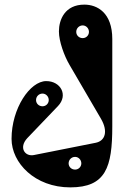

<svg xmlns="http://www.w3.org/2000/svg" viewBox="-20 -796 566 831"><path d="M394 -178 127 -125C88 -117 60 -157 98 -198L231 -337C276 -384 243 -445 180 -445C110 -445 30 -327 30 -195C30 -91 131 15 284 15C438 15 466 -72 466 -249V-627C466 -741 401 -776 345 -776C261 -776 235 -711 235 -660C235 -617 258 -554 281 -515L417 -282C449 -227 435 -186 394 -178ZM164 -336C148 -336 136 -348 136 -363C136 -378 148 -391 164 -391C179 -391 191 -378 191 -363C191 -348 179 -336 164 -336ZM338 -631C322 -631 310 -643 310 -658C310 -673 322 -686 338 -686C353 -686 365 -673 365 -658C365 -643 353 -631 338 -631ZM305 -62C289 -62 277 -74 277 -89C277 -104 289 -117 305 -117C320 -117 332 -104 332 -89C332 -74 320 -62 305 -62Z"/></svg>

Font: Pilowlava Atome
Style: Regular
Weight: 500
Designer: Anton Moglia, Jérémy Landes, Maksym Kobuzan (Cyrillic), Velvetyne Type Foundry
Foundry: Anton Moglia, Jérémy Landes, Velvetyne Type Foundry
Version: Version 1.002;Glyphs 3.3 (3303)